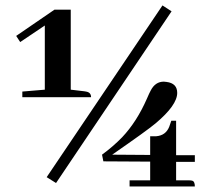

<svg xmlns="http://www.w3.org/2000/svg" viewBox="-20 -637 773 701"><path d="M184.6 31.2 606.4 -595.7 573.2 -617.2 150.4 9.8ZM178.7 -601.6 39.1 -505.9 53.7 -483.4 143.6 -543.9V-309.6L61.5 -302.7V-282.2H312.5Q312.5 -299.8 293.9 -302.7Q291 -303.7 288.1 -303.7L238.3 -309.6V-601.6ZM691.4 43.9Q691.4 24.4 680.7 22.5Q676.8 21.5 671.9 21.5H623V-45.9H691.4V-70.3H623V-196.3H605.5L597.7 -173.8Q585 -142.6 550.8 -139.6Q543.9 -139.6 537.1 -139.6H528.3V-71.3L389.6 -72.3Q516.6 -160.2 547.9 -186.5Q627 -252.9 627 -297.9Q627 -333 587.9 -337.9Q583 -338.9 578.1 -338.9Q546.9 -338.9 530.3 -306.6Q525.4 -297.9 516.6 -277.3Q479.5 -192.4 425.8 -135.7Q393.6 -102.5 352.5 -72.3L357.4 -47.9L528.3 -46.9V21.5H453.1V43.9Z"/></svg>

Font: Abhaya Libre
Style: Bold
Weight: 700
Designer: Pushpananda Ekanayake, Sol Matas, Pathum Egodawatta
Foundry: Mooniak
Version: Version 1.050 ; ttfautohint (v1.6)